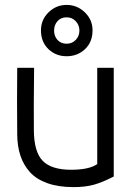

<svg xmlns="http://www.w3.org/2000/svg" viewBox="-20 -745 535 778"><path d="M374 -470.2H440.9V-29.8Q395.5 -6.3 360.6 3.4Q325.7 13.2 277.8 13.2Q216.8 13.2 172.1 -2.7Q127.4 -18.6 101.3 -47.6Q75.2 -76.7 62.7 -114.3Q50.3 -151.9 49.8 -199.2Q48.3 -335 49.8 -470.2H118.2Q116.2 -301.3 117.2 -217.8Q117.7 -129.4 153.1 -93.3Q188.5 -57.1 268.1 -57.1Q340.8 -57.1 374 -80.1ZM146 -622.1Q146 -665 176.8 -695.1Q207.5 -725.1 250 -725.1Q292.5 -725.1 323.7 -695.1Q355 -665 355 -622.1Q355 -574.7 324.5 -545.9Q293.9 -517.1 250 -517.1Q206.5 -517.1 176.3 -545.9Q146 -574.7 146 -622.1ZM250 -567.9Q272.5 -567.9 287.1 -583.5Q301.8 -599.1 301.8 -621.1Q301.8 -643.1 287.1 -658.9Q272.5 -674.8 250 -674.8Q226.6 -674.8 212.9 -659.2Q199.2 -643.6 199.2 -621.1Q199.2 -598.6 212.9 -583.3Q226.6 -567.9 250 -567.9Z"/></svg>

Font: Kreadon
Style: Regular
Weight: 400
Designer: kohakuno
Foundry: StudioGnu
Version: Version 1.000;Glyphs 3.1.2 (3151)